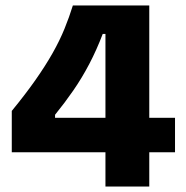

<svg xmlns="http://www.w3.org/2000/svg" viewBox="-20 -681 678 701"><path d="M23 -125V-276Q73 -337 109.5 -389Q146 -441 172 -487Q198 -533 215.5 -576Q233 -619 246 -661H525V0H365V-557H355Q333 -499 306 -447.5Q279 -396 247.5 -350.5Q216 -305 181 -262V-251H619V-125Z"/></svg>

Font: Bricolage Grotesque 96pt ExtraBold ExtraBold
Style: Regular
Weight: 800
Version: Version 1.001;gftools[0.9.33.dev8+g029e19f]